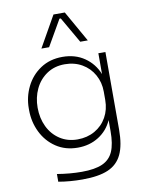

<svg xmlns="http://www.w3.org/2000/svg" viewBox="-105 -875 879 1153"><g transform="rotate(-10 334.0 -298.0)"><path d="M157 193V146Q235 159 307 159Q387 159 433 138.5Q479 118 499 72.5Q519 27 519 -52V-119Q492 -58 436.5 -23Q381 12 309 12Q233 12 176.5 -26Q120 -64 89.5 -126.5Q59 -189 59 -261V-271Q59 -341 89.5 -403Q120 -465 177 -503Q234 -541 311 -541Q389 -541 445.5 -502Q502 -463 528 -398V-525H571V-52Q571 43 544.5 99Q518 155 460 180Q402 205 303 205Q226 205 157 193ZM520 -242V-293Q520 -349 494 -395.5Q468 -442 422 -468.5Q376 -495 317 -495Q254 -495 207.5 -463.5Q161 -432 136.5 -380Q112 -328 112 -266Q112 -202 137 -150Q162 -98 208.5 -67.5Q255 -37 316 -37Q375 -37 421.5 -63.5Q468 -90 494 -136.5Q520 -183 520 -242ZM303 -801H372L479 -612H433L342 -770H334L243 -612H196Z"/></g></svg>

Font: Sora-SIA ExtraLight
Style: Regular
Weight: 200
Designer: Jonathan Barnbrook, Julián Moncada
Foundry: Barnbrook Fonts
Version: Version 2.000